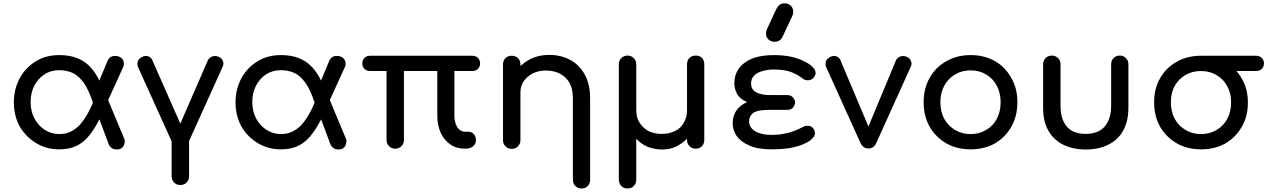

<svg xmlns="http://www.w3.org/2000/svg" viewBox="-20 -875 7504 1130"><path d="M327.1 3.9Q254.9 3.9 195.3 -31.2Q134.8 -66.4 97.7 -127.9Q61.5 -191.4 61.5 -273.4Q61.5 -348.6 94.7 -412.1Q127.9 -474.6 188.5 -512.7Q248 -550.8 329.1 -550.8Q438.5 -550.8 502 -490.2Q566.4 -428.7 596.7 -309.6Q574.2 -295.9 528.3 -266.6Q502 -348.6 470.7 -390.6Q440.4 -431.6 404.3 -447.3Q369.1 -461.9 328.1 -461.9Q278.3 -461.9 240.2 -436.5Q202.1 -411.1 180.7 -368.2Q160.2 -326.2 160.2 -274.4Q160.2 -220.7 182.6 -177.7Q206.1 -134.8 244.1 -110.4Q283.2 -85.9 329.1 -85.9Q374 -85.9 407.2 -106.4Q441.4 -126 466.8 -161.1Q493.2 -196.3 513.7 -241.2Q535.2 -286.1 553.7 -335Q566.4 -296.9 590.8 -221.7Q567.4 -174.8 543.9 -133.8Q519.5 -92.8 491.2 -61.5Q462.9 -31.2 423.8 -13.7Q383.8 3.9 327.1 3.9ZM668 4.9Q630.9 4.9 618.2 -30.3Q586.9 -113.3 525.4 -279.3Q543 -293 595.7 -335Q625 -266.6 710.9 -59.6Q712.9 -56.6 713.9 -51.8Q713.9 -46.9 713.9 -44.9Q713.9 -23.4 702.1 -8.8Q690.4 4.9 668 4.9ZM581.1 -208Q566.4 -231.4 523.4 -301.8Q544.9 -354.5 611.3 -512.7Q618.2 -530.3 629.9 -538.1Q641.6 -546.9 661.1 -545.9Q682.6 -544.9 697.3 -531.2Q710.9 -516.6 709 -495.1Q709 -493.2 708 -488.3Q707 -483.4 705.1 -480.5Q664.1 -389.6 581.1 -208Z M1042 -1Q1009.8 -1 994.1 -34.2Q926.8 -182.6 792 -481.4Q788.1 -490.2 789.1 -499Q789.1 -506.8 791 -513.7Q796.9 -530.3 816.4 -540Q827.1 -545.9 838.9 -545.9Q844.7 -545.9 851.6 -543.9Q870.1 -538.1 877 -519.5Q940.4 -377.9 1065.4 -92.8Q1053.7 -92.8 1017.6 -92.8Q1063.5 -200.2 1203.1 -519.5Q1211.9 -537.1 1230.5 -543Q1249 -548.8 1268.6 -540Q1286.1 -532.2 1292 -514.6Q1294.9 -507.8 1294.9 -501Q1294.9 -491.2 1290 -481.4Q1222.7 -332 1087.9 -34.2Q1073.2 -1 1042 -1ZM1041 213.9Q1019.5 213.9 1004.9 199.2Q990.2 184.6 990.2 163.1Q990.2 85.9 990.2 -69.3Q990.2 -91.8 1004.9 -106.4Q1019.5 -120.1 1041 -120.1Q1064.5 -120.1 1078.1 -106.4Q1092.8 -91.8 1092.8 -69.3Q1092.8 8.8 1092.8 163.1Q1092.8 184.6 1078.1 199.2Q1064.5 213.9 1041 213.9Z M1631.8 3.9Q1559.6 3.9 1500 -31.2Q1439.5 -66.4 1402.3 -127.9Q1366.2 -191.4 1366.2 -273.4Q1366.2 -348.6 1399.4 -412.1Q1432.6 -474.6 1493.2 -512.7Q1552.7 -550.8 1633.8 -550.8Q1743.2 -550.8 1806.6 -490.2Q1871.1 -428.7 1901.4 -309.6Q1878.9 -295.9 1833 -266.6Q1806.6 -348.6 1775.4 -390.6Q1745.1 -431.6 1709 -447.3Q1673.8 -461.9 1632.8 -461.9Q1583 -461.9 1544.9 -436.5Q1506.8 -411.1 1485.4 -368.2Q1464.8 -326.2 1464.8 -274.4Q1464.8 -220.7 1487.3 -177.7Q1510.7 -134.8 1548.8 -110.4Q1587.9 -85.9 1633.8 -85.9Q1678.7 -85.9 1711.9 -106.4Q1746.1 -126 1771.5 -161.1Q1797.9 -196.3 1818.4 -241.2Q1839.8 -286.1 1858.4 -335Q1871.1 -296.9 1895.5 -221.7Q1872.1 -174.8 1848.6 -133.8Q1824.2 -92.8 1795.9 -61.5Q1767.6 -31.2 1728.5 -13.7Q1688.5 3.9 1631.8 3.9ZM1972.7 4.9Q1935.5 4.9 1922.9 -30.3Q1891.6 -113.3 1830.1 -279.3Q1847.7 -293 1900.4 -335Q1929.7 -266.6 2015.6 -59.6Q2017.6 -56.6 2018.6 -51.8Q2018.6 -46.9 2018.6 -44.9Q2018.6 -23.4 2006.8 -8.8Q1995.1 4.9 1972.7 4.9ZM1885.7 -208Q1871.1 -231.4 1828.1 -301.8Q1849.6 -354.5 1916 -512.7Q1922.9 -530.3 1934.6 -538.1Q1946.3 -546.9 1965.8 -545.9Q1987.3 -544.9 2002 -531.2Q2015.6 -516.6 2013.7 -495.1Q2013.7 -493.2 2012.7 -488.3Q2011.7 -483.4 2009.8 -480.5Q1968.8 -389.6 1885.7 -208Z M2305.7 0Q2284.2 0 2269.5 -14.6Q2254.9 -30.3 2254.9 -50.8Q2254.9 -186.5 2254.9 -457Q2231.4 -457 2159.2 -457Q2137.7 -457 2125 -469.7Q2112.3 -483.4 2112.3 -501Q2112.3 -521.5 2125 -534.2Q2137.7 -546.9 2159.2 -546.9Q2359.4 -546.9 2758.8 -546.9Q2780.3 -546.9 2793 -534.2Q2805.7 -521.5 2805.7 -501Q2805.7 -483.4 2793 -469.7Q2780.3 -457 2758.8 -457Q2723.6 -457 2654.3 -457Q2654.3 -391.6 2654.3 -194.3Q2654.3 -154.3 2670.9 -127Q2688.5 -99.6 2719.7 -99.6Q2725.6 -99.6 2738.3 -99.6Q2755.9 -99.6 2768.6 -85.9Q2781.2 -72.3 2781.2 -49.8Q2781.2 -28.3 2763.7 -13.7Q2747.1 0 2720.7 0Q2719.7 0 2715.8 0Q2666 0 2629.9 -25.4Q2592.8 -50.8 2573.2 -94.7Q2553.7 -138.7 2553.7 -194.3Q2553.7 -281.2 2553.7 -457Q2504.9 -457 2357.4 -457Q2357.4 -355.5 2357.4 -50.8Q2357.4 -30.3 2342.8 -14.6Q2328.1 0 2305.7 0Z M3402.3 234.4Q3380.9 234.4 3366.2 219.7Q3351.6 205.1 3351.6 182.6Q3351.6 23.4 3351.6 -295.9Q3351.6 -352.5 3331.1 -388.7Q3309.6 -424.8 3273.4 -442.4Q3238.3 -460 3192.4 -460Q3150.4 -460 3116.2 -443.4Q3083 -425.8 3062.5 -397.5Q3043 -369.1 3043 -332Q3021.5 -332 2979.5 -332Q2979.5 -394.5 3009.8 -444.3Q3041 -494.1 3093.8 -523.4Q3146.5 -551.8 3212.9 -551.8Q3281.2 -551.8 3335.9 -522.5Q3390.6 -493.2 3421.9 -435.5Q3453.1 -378.9 3453.1 -295.9Q3453.1 -136.7 3453.1 182.6Q3453.1 205.1 3439.5 219.7Q3424.8 234.4 3402.3 234.4ZM2991.2 1Q2969.7 1 2955.1 -13.7Q2940.4 -28.3 2940.4 -49.8Q2940.4 -198.2 2940.4 -496.1Q2940.4 -518.6 2955.1 -533.2Q2969.7 -546.9 2991.2 -546.9Q3014.6 -546.9 3028.3 -533.2Q3043 -518.6 3043 -496.1Q3043 -347.7 3043 -49.8Q3043 -28.3 3028.3 -13.7Q3014.6 1 2991.2 1Z M3672.9 234.4Q3651.4 234.4 3636.7 219.7Q3622.1 205.1 3622.1 182.6Q3622.1 -43.9 3622.1 -497.1Q3622.1 -518.6 3636.7 -533.2Q3651.4 -547.9 3672.9 -547.9Q3695.3 -547.9 3710 -533.2Q3724.6 -518.6 3724.6 -497.1Q3724.6 -407.2 3724.6 -227.5Q3724.6 -180.7 3746.1 -149.4Q3767.6 -118.2 3800.8 -101.6Q3835 -86.9 3872.1 -86.9Q3919.9 -86.9 3954.1 -104.5Q3988.3 -122.1 4004.9 -153.3Q4023.4 -184.6 4023.4 -227.5Q4023.4 -317.4 4023.4 -497.1Q4023.4 -519.5 4038.1 -534.2Q4051.8 -547.9 4074.2 -547.9Q4097.7 -547.9 4111.3 -534.2Q4125 -519.5 4125 -497.1Q4125 -348.6 4125 -50.8Q4125 -29.3 4111.3 -14.6Q4097.7 0 4074.2 0Q4051.8 0 4038.1 -14.6Q4023.4 -29.3 4023.4 -50.8Q4023.4 -53.7 4023.4 -58.6Q3994.1 -29.3 3958 -11.7Q3920.9 4.9 3877 4.9Q3835 4.9 3794.9 -9.8Q3754.9 -25.4 3724.6 -58.6Q3724.6 21.5 3724.6 182.6Q3724.6 205.1 3710 219.7Q3696.3 234.4 3672.9 234.4Z M4520.5 3.9Q4439.5 3.9 4389.6 -18.6Q4338.9 -41 4314.5 -76.2Q4292 -111.3 4292 -149.4Q4292 -188.5 4311.5 -220.7Q4331.1 -252.9 4377 -274.4Q4334 -292 4317.4 -323.2Q4301.8 -353.5 4301.8 -385.7Q4301.8 -432.6 4327.1 -469.7Q4352.5 -506.8 4404.3 -529.3Q4456.1 -550.8 4535.2 -550.8Q4590.8 -550.8 4635.7 -541Q4679.7 -531.2 4711.9 -514.6Q4745.1 -499 4762.7 -480.5Q4774.4 -467.8 4777.3 -460Q4780.3 -451.2 4780.3 -445.3Q4780.3 -431.6 4767.6 -417Q4754.9 -402.3 4733.4 -402.3Q4728.5 -402.3 4719.7 -404.3Q4710 -407.2 4702.1 -414.1Q4673.8 -436.5 4635.7 -451.2Q4596.7 -465.8 4535.2 -465.8Q4499 -465.8 4468.8 -457Q4437.5 -449.2 4418.9 -430.7Q4400.4 -413.1 4400.4 -383.8Q4400.4 -345.7 4433.6 -330.1Q4465.8 -315.4 4509.8 -315.4Q4543.9 -315.4 4613.3 -315.4Q4634.8 -315.4 4646.5 -301.8Q4659.2 -289.1 4659.2 -272.5Q4659.2 -256.8 4648.4 -243.2Q4637.7 -228.5 4613.3 -228.5Q4578.1 -228.5 4509.8 -228.5Q4439.5 -228.5 4414.1 -210.9Q4388.7 -192.4 4388.7 -162.1Q4388.7 -124 4424.8 -102.5Q4460.9 -81.1 4520.5 -81.1Q4564.5 -81.1 4599.6 -88.9Q4633.8 -95.7 4659.2 -106.4Q4683.6 -116.2 4698.2 -124Q4710 -130.9 4717.8 -132.8Q4725.6 -134.8 4732.4 -134.8Q4754.9 -134.8 4765.6 -120.1Q4776.4 -105.5 4776.4 -93.8Q4776.4 -81.1 4771.5 -72.3Q4765.6 -63.5 4750 -49.8Q4732.4 -36.1 4701.2 -23.4Q4668.9 -10.7 4624 -2.9Q4579.1 3.9 4520.5 3.9ZM4540 -628.9Q4519.5 -628.9 4503.9 -641.6Q4488.3 -655.3 4488.3 -676.8Q4488.3 -683.6 4489.3 -690.4Q4491.2 -696.3 4495.1 -706.1Q4511.7 -743.2 4546.9 -817.4Q4556.6 -837.9 4568.4 -846.7Q4580.1 -855.5 4597.7 -855.5Q4618.2 -855.5 4633.8 -841.8Q4648.4 -828.1 4648.4 -805.7Q4648.4 -800.8 4647.5 -794.9Q4646.5 -789.1 4643.6 -782.2Q4625 -742.2 4587.9 -663.1Q4578.1 -641.6 4565.4 -635.7Q4553.7 -628.9 4540 -628.9Z M5091.8 -1Q5059.6 -1 5043.9 -34.2Q4976.6 -182.6 4841.8 -481.4Q4837.9 -490.2 4838.9 -499Q4838.9 -506.8 4840.8 -513.7Q4846.7 -530.3 4866.2 -540Q4877 -545.9 4888.7 -545.9Q4894.5 -545.9 4901.4 -543.9Q4919.9 -538.1 4926.8 -519.5Q4990.2 -371.1 5115.2 -73.2Q5103.5 -73.2 5067.4 -73.2Q5113.3 -184.6 5252.9 -519.5Q5261.7 -537.1 5280.3 -543Q5298.8 -548.8 5318.4 -540Q5335.9 -532.2 5341.8 -514.6Q5344.7 -507.8 5344.7 -501Q5344.7 -491.2 5339.8 -481.4Q5272.5 -332 5137.7 -34.2Q5123 -1 5091.8 -1Z M5692.4 3.9Q5611.3 3.9 5549.8 -31.2Q5487.3 -67.4 5451.2 -128.9Q5416 -192.4 5416 -273.4Q5416 -355.5 5452.1 -418Q5487.3 -480.5 5549.8 -514.6Q5611.3 -550.8 5692.4 -550.8Q5772.5 -550.8 5835 -515.6Q5896.5 -480.5 5931.6 -417Q5967.8 -355.5 5967.8 -273.4Q5967.8 -192.4 5932.6 -129.9Q5897.5 -67.4 5835.9 -31.2Q5773.4 3.9 5692.4 3.9ZM5692.4 -85.9Q5744.1 -85.9 5784.2 -110.4Q5824.2 -133.8 5846.7 -175.8Q5869.1 -217.8 5869.1 -273.4Q5869.1 -328.1 5846.7 -370.1Q5824.2 -413.1 5784.2 -436.5Q5744.1 -460.9 5692.4 -460.9Q5640.6 -460.9 5600.6 -436.5Q5560.5 -413.1 5537.1 -370.1Q5514.6 -328.1 5514.6 -273.4Q5514.6 -217.8 5537.1 -175.8Q5560.5 -133.8 5600.6 -110.4Q5640.6 -85.9 5692.4 -85.9Z M6370.1 4.9Q6295.9 4.9 6239.3 -22.5Q6182.6 -49.8 6150.4 -105.5Q6119.1 -160.2 6119.1 -241.2Q6119.1 -326.2 6119.1 -497.1Q6119.1 -518.6 6133.8 -533.2Q6148.4 -547.9 6169.9 -547.9Q6192.4 -547.9 6207 -533.2Q6221.7 -518.6 6221.7 -497.1Q6221.7 -415 6221.7 -251Q6221.7 -195.3 6240.2 -158.2Q6257.8 -122.1 6291 -103.5Q6325.2 -86.9 6370.1 -86.9Q6416 -86.9 6449.2 -104.5Q6482.4 -122.1 6500 -158.2Q6519.5 -195.3 6519.5 -251Q6519.5 -333 6519.5 -497.1Q6519.5 -518.6 6534.2 -533.2Q6547.9 -547.9 6570.3 -547.9Q6592.8 -547.9 6606.4 -533.2Q6621.1 -518.6 6621.1 -497.1Q6621.1 -412.1 6621.1 -241.2Q6621.1 -160.2 6589.8 -105.5Q6558.6 -49.8 6501 -22.5Q6445.3 4.9 6370.1 4.9Z M7048.8 3.9Q6967.8 3.9 6906.2 -31.2Q6843.8 -67.4 6807.6 -128.9Q6772.5 -192.4 6772.5 -273.4Q6772.5 -355.5 6808.6 -416Q6843.8 -477.5 6906.2 -511.7Q6967.8 -546.9 7048.8 -546.9Q7128.9 -546.9 7191.4 -510.7Q7252.9 -474.6 7288.1 -413.1Q7324.2 -351.6 7324.2 -273.4Q7325.2 -192.4 7289.1 -129.9Q7253.9 -67.4 7192.4 -31.2Q7129.9 3.9 7048.8 3.9ZM7048.8 -85.9Q7100.6 -85.9 7140.6 -110.4Q7180.7 -133.8 7203.1 -175.8Q7225.6 -217.8 7225.6 -273.4Q7225.6 -326.2 7203.1 -367.2Q7180.7 -409.2 7140.6 -432.6Q7100.6 -457 7048.8 -457Q6997.1 -457 6957 -433.6Q6917 -411.1 6893.6 -369.1Q6871.1 -328.1 6871.1 -273.4Q6871.1 -217.8 6893.6 -175.8Q6917 -133.8 6957 -110.4Q6997.1 -85.9 7048.8 -85.9ZM7071.3 -457Q7049.8 -457 7037.1 -469.7Q7024.4 -483.4 7024.4 -501Q7024.4 -521.5 7037.1 -534.2Q7049.8 -546.9 7071.3 -546.9Q7170.9 -546.9 7372.1 -546.9Q7392.6 -546.9 7406.2 -534.2Q7418.9 -521.5 7418.9 -501Q7418.9 -482.4 7406.2 -469.7Q7392.6 -457 7372.1 -457Q7271.5 -457 7071.3 -457Z"/></svg>

Font: Abed
Style: Bold
Weight: 700
Designer: Johan Aakerlund
Version: Version 3.105